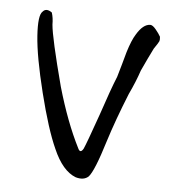

<svg xmlns="http://www.w3.org/2000/svg" viewBox="-41 -503 494 546"><g transform="rotate(5 205.5 -229.5)"><path d="M59.6 -458Q69.3 -469.7 85.9 -458Q90.8 -443.4 90.8 -423.8Q93.8 -386.7 129.9 -250Q158.2 -151.4 194.3 -80.1Q201.2 -64.5 210 -80.1Q216.8 -94.7 247.1 -180.7Q271.5 -253.9 287.1 -292Q290 -301.8 297.4 -327.6Q304.7 -353.5 307.6 -364.3Q318.4 -399.4 329.1 -416Q347.7 -447.3 368.2 -447.3Q375 -447.3 384.3 -436Q393.6 -424.8 398.4 -416Q399.4 -407.2 397.9 -403.3Q396.5 -399.4 383.8 -380.9Q369.1 -351.6 352.5 -315.4Q341.8 -283.2 324.2 -246.1Q293 -168.9 273.4 -106.4Q247.1 -20.5 231.4 -2.9Q217.8 9.8 194.3 2.9Q156.2 -11.7 129.9 -72.3Q105.5 -126 80.1 -228Q54.7 -330.1 50.8 -388.7Q46.9 -447.3 59.6 -458Z"/></g></svg>

Font: JasonHandwriting2
Style: Regular
Weight: 400
Version: Version 1.05.10